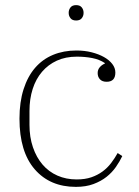

<svg xmlns="http://www.w3.org/2000/svg" viewBox="-20 -717 541 749"><path d="M276 12Q175 12 115.5 -56.5Q56 -125 56 -254Q56 -319 72 -369Q88 -419 117 -452.5Q146 -486 187 -503Q228 -520 278 -520Q310 -520 337.5 -513Q365 -506 385.5 -494.5Q406 -483 418 -467.5Q430 -452 430 -434Q430 -398 396 -398Q379 -398 370 -407.5Q361 -417 361 -432Q361 -445 369 -454.5Q377 -464 389 -469V-471Q368 -485 340 -490.5Q312 -496 280 -496Q236 -496 202 -480.5Q168 -465 144 -437Q120 -409 107.5 -370Q95 -331 95 -284V-230Q95 -182 108.5 -142.5Q122 -103 146 -75Q170 -47 204 -32Q238 -17 279 -17Q312 -17 336.5 -25.5Q361 -34 380 -48Q399 -62 413.5 -81Q428 -100 439 -120L457 -108Q447 -87 432 -65.5Q417 -44 395.5 -27Q374 -10 344.5 1Q315 12 276 12ZM277 -637Q262 -637 255 -646Q248 -655 248 -666V-668Q248 -679 255 -688Q262 -697 277 -697Q292 -697 299 -688Q306 -679 306 -668V-666Q306 -655 299 -646Q292 -637 277 -637Z"/></svg>

Font: IBM Plex Serif ExtLt
Style: Regular
Weight: 200
Designer: Mike Abbink, Paul van der Laan, Pieter van Rosmalen
Foundry: Bold Monday
Version: Version 3.001